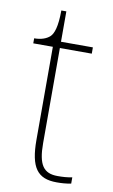

<svg xmlns="http://www.w3.org/2000/svg" viewBox="-79 -700 444 753"><g transform="rotate(10 143.0 -323.5)"><path d="M202 10C220 10 238 9 259 5V-20C238 -16 223 -15 201 -15C145 -15 123 -46 123 -132V-511H250V-536H123V-657H103C103 -592 92 -563 79 -551C66 -539 45 -531 17 -531V-511H95V-141C95 -30 125 10 202 10Z"/></g></svg>

Font: Noto Serif Georgian Thin
Style: Regular
Weight: 100
Designer: Monotype Design Team, Akaki Razmadze
Foundry: Google LLC
Version: Version 2.003